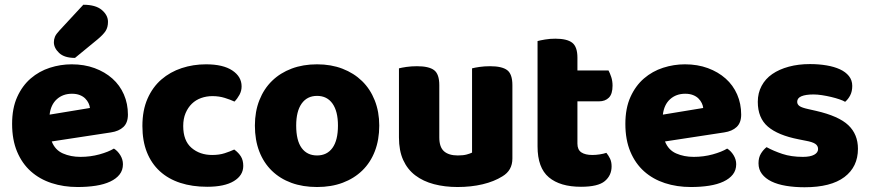

<svg xmlns="http://www.w3.org/2000/svg" viewBox="-20 -772 3665 809"><path d="M198 -176Q212 -140 245 -125.5Q278 -111 319 -111Q361 -111 399 -121.5Q437 -132 460 -146Q476 -136 487 -118Q498 -100 498 -80Q498 -55 484 -37Q470 -19 444.5 -7Q419 5 384 10.5Q349 16 307 16Q248 16 197.5 -0.5Q147 -17 110 -50Q73 -83 52 -133Q31 -183 31 -250Q31 -316 52.5 -363.5Q74 -411 109.5 -441.5Q145 -472 190 -486.5Q235 -501 282 -501Q335 -501 378.5 -485Q422 -469 453.5 -441Q485 -413 502 -374Q519 -335 519 -289Q519 -255 500 -237Q481 -219 447 -214ZM283 -377Q245 -377 219.5 -354Q194 -331 189 -289L359 -317Q358 -327 353 -337.5Q348 -348 339 -357Q330 -366 316 -371.5Q302 -377 283 -377ZM331 -752Q383 -752 409 -730Q435 -708 435 -680Q435 -657 425 -641.5Q415 -626 391 -606L296 -528Q251 -528 229 -549Q207 -570 207 -594Q207 -606 211.5 -617Q216 -628 230 -643Z M875 -367Q850 -367 827.5 -359Q805 -351 788.5 -335Q772 -319 762 -295.5Q752 -272 752 -241Q752 -179 787 -149Q822 -119 874 -119Q904 -119 927 -126.5Q950 -134 967 -142Q986 -128 995.5 -112Q1005 -96 1005 -73Q1005 -33 965.5 -9Q926 15 853 15Q790 15 739.5 -1.5Q689 -18 653.5 -50.5Q618 -83 599 -130.5Q580 -178 580 -241Q580 -307 601.5 -356Q623 -405 660 -437Q697 -469 745.5 -485Q794 -501 848 -501Q920 -501 959 -475Q998 -449 998 -408Q998 -389 989 -372.5Q980 -356 968 -344Q951 -352 927 -359.5Q903 -367 875 -367Z M1578 -243Q1578 -183 1559.5 -135Q1541 -87 1506.5 -53.5Q1472 -20 1424 -2Q1376 16 1316 16Q1256 16 1208 -1.5Q1160 -19 1125.5 -52.5Q1091 -86 1072.5 -134Q1054 -182 1054 -243Q1054 -302 1073 -350Q1092 -398 1126.5 -431.5Q1161 -465 1209 -483Q1257 -501 1316 -501Q1375 -501 1423 -482.5Q1471 -464 1505.5 -430.5Q1540 -397 1559 -349Q1578 -301 1578 -243ZM1316 -368Q1274 -368 1251 -335.5Q1228 -303 1228 -243Q1228 -180 1251 -148.5Q1274 -117 1316 -117Q1358 -117 1381 -149Q1404 -181 1404 -243Q1404 -303 1381 -335.5Q1358 -368 1316 -368Z M1661 -484Q1672 -487 1692.5 -490Q1713 -493 1737 -493Q1787 -493 1809 -476.5Q1831 -460 1831 -413V-193Q1831 -152 1851 -134.5Q1871 -117 1909 -117Q1932 -117 1946.5 -121Q1961 -125 1969 -129V-484Q1980 -487 2000.5 -490Q2021 -493 2045 -493Q2095 -493 2117 -476.5Q2139 -460 2139 -413V-104Q2139 -54 2097 -29Q2062 -7 2013.5 4.5Q1965 16 1908 16Q1854 16 1808.5 4Q1763 -8 1730 -33Q1697 -58 1679 -97.5Q1661 -137 1661 -193Z M2428 15Q2340 15 2292.5 -25Q2245 -65 2245 -155V-599Q2256 -602 2276.5 -605.5Q2297 -609 2320 -609Q2369 -609 2391 -592Q2413 -575 2413 -529V-475H2544Q2550 -464 2555.5 -447.5Q2561 -431 2561 -411Q2561 -376 2545.5 -360.5Q2530 -345 2504 -345H2413V-167Q2413 -141 2429.5 -130Q2446 -119 2476 -119Q2491 -119 2507 -121.5Q2523 -124 2535 -128Q2544 -117 2550.5 -103.5Q2557 -90 2557 -71Q2557 -33 2528.5 -9Q2500 15 2428 15Z M2782 -176Q2796 -140 2829 -125.5Q2862 -111 2903 -111Q2945 -111 2983 -121.5Q3021 -132 3044 -146Q3060 -136 3071 -118Q3082 -100 3082 -80Q3082 -55 3068 -37Q3054 -19 3028.5 -7Q3003 5 2968 10.5Q2933 16 2891 16Q2832 16 2781.5 -0.5Q2731 -17 2694 -50Q2657 -83 2636 -133Q2615 -183 2615 -250Q2615 -316 2636.5 -363.5Q2658 -411 2693.5 -441.5Q2729 -472 2774 -486.5Q2819 -501 2866 -501Q2919 -501 2962.5 -485Q3006 -469 3037.5 -441Q3069 -413 3086 -374Q3103 -335 3103 -289Q3103 -255 3084 -237Q3065 -219 3031 -214ZM2867 -377Q2829 -377 2803.5 -354Q2778 -331 2773 -289L2943 -317Q2942 -327 2937 -337.5Q2932 -348 2923 -357Q2914 -366 2900 -371.5Q2886 -377 2867 -377Z M3595 -145Q3595 -69 3538 -26Q3481 17 3370 17Q3328 17 3292 11Q3256 5 3230.5 -7.5Q3205 -20 3190.5 -39Q3176 -58 3176 -84Q3176 -108 3186 -124.5Q3196 -141 3210 -152Q3239 -136 3276.5 -123.5Q3314 -111 3363 -111Q3394 -111 3410.5 -120Q3427 -129 3427 -144Q3427 -158 3415 -166Q3403 -174 3375 -179L3345 -185Q3258 -202 3215.5 -238.5Q3173 -275 3173 -343Q3173 -380 3189 -410Q3205 -440 3234 -460Q3263 -480 3303.5 -491Q3344 -502 3393 -502Q3430 -502 3462.5 -496.5Q3495 -491 3519 -480Q3543 -469 3557 -451.5Q3571 -434 3571 -410Q3571 -387 3562.5 -370.5Q3554 -354 3541 -343Q3533 -348 3517 -353.5Q3501 -359 3482 -363.5Q3463 -368 3443.5 -371Q3424 -374 3408 -374Q3375 -374 3357 -366.5Q3339 -359 3339 -343Q3339 -332 3349 -325Q3359 -318 3387 -312L3418 -305Q3514 -283 3554.5 -244.5Q3595 -206 3595 -145Z"/></svg>

Font: Baloo Chettan 2 ExtraBold
Style: Regular
Weight: 800
Designer: Maithili Shingre, Unnati Kotecha and Ek Type
Foundry: Ek Type
Version: Version 1.640;hotconv 1.0.111;makeotfexe 2.5.65597; ttfautoh